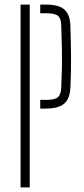

<svg xmlns="http://www.w3.org/2000/svg" viewBox="-20 -820 366 840"><path d="M70 0V-800H110V0ZM156 -345V-383H181Q220 -383 233.2 -394.5Q246.5 -406 248 -438Q250 -484.5 250.8 -523.2Q251.5 -562 250.8 -605Q250 -648 248 -707Q247.5 -739.5 233.5 -750.8Q219.5 -762 182 -762H156V-800H182Q237 -800 261.8 -778.2Q286.5 -756.5 288 -707Q290.5 -626 290.8 -563.5Q291 -501 288 -438Q286 -388.5 261 -366.8Q236 -345 181 -345Z"/></svg>

Font: Big Shoulders Stencil Text Thin
Style: Regular
Weight: 100
Designer: Patric King
Foundry: XO Type Co
Version: Version 2.001